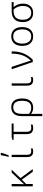

<svg xmlns="http://www.w3.org/2000/svg" viewBox="1857 -2703 1086 4840"><g transform="rotate(-90 2400.0 -283.0)"><path d="M123 -532H181V-390Q181 -334 177 -222H179Q218 -268 249 -300L470 -532H541L331 -310L558 0H490L292 -275L181 -168V0H123Z M861 -147V-532H917V-151Q917 -92 939 -65.5Q961 -39 1009 -39Q1047 -39 1078 -48V-2Q1065 3 1044 6.5Q1023 10 1002 10Q933 10 897 -26.5Q861 -63 861 -147ZM867 -617Q879 -655 890.5 -708.5Q902 -762 907 -806H968V-797Q961 -759 942 -704Q923 -649 903 -606H867Z M1439 -152V-483H1294V-513L1367 -532H1706V-483H1497V-159Q1497 -96 1521.5 -67Q1546 -38 1599 -38Q1640 -38 1680 -49V-4Q1665 2 1641 6Q1617 10 1591 10Q1439 10 1439 -152Z M1893 -280Q1893 -409 1950.5 -475.5Q2008 -542 2117 -542Q2222 -542 2280 -471.5Q2338 -401 2338 -267Q2338 -134 2278 -62Q2218 10 2108 10Q2061 10 2020.5 -3.5Q1980 -17 1950 -41H1947Q1950 9 1950 81V240H1893ZM2279 -267Q2279 -380 2239.5 -436Q2200 -492 2115 -492Q2031 -492 1990.5 -437.5Q1950 -383 1950 -275V-94Q2014 -39 2109 -39Q2194 -39 2236.5 -96.5Q2279 -154 2279 -267Z M2661 -147V-532H2717V-151Q2717 -92 2739 -65.5Q2761 -39 2809 -39Q2847 -39 2878 -48V-2Q2865 3 2844 6.5Q2823 10 2802 10Q2733 10 2697 -26.5Q2661 -63 2661 -147Z M3075 -532H3135L3258 -158L3274 -108Q3281 -87 3291 -52H3294Q3383 -143 3425.5 -260Q3468 -377 3468 -532H3525Q3525 -365 3475.5 -238.5Q3426 -112 3315 0H3256Z M3663 -267Q3663 -398 3727.5 -470Q3792 -542 3902 -542Q4014 -542 4076 -468.5Q4138 -395 4138 -267Q4138 -138 4075 -64Q4012 10 3901 10Q3790 10 3726.5 -63.5Q3663 -137 3663 -267ZM4079 -267Q4079 -371 4035 -432Q3991 -493 3902 -493Q3815 -493 3768 -433Q3721 -373 3721 -266Q3721 -160 3766.5 -99.5Q3812 -39 3900 -39Q3989 -39 4034 -100Q4079 -161 4079 -267Z M4263 -252Q4263 -391 4334.5 -461.5Q4406 -532 4544 -532H4768V-483H4642Q4684 -434 4706.5 -377Q4729 -320 4729 -249Q4729 -132 4668 -61Q4607 10 4496 10Q4386 10 4324.5 -60Q4263 -130 4263 -252ZM4670 -248Q4670 -318 4648 -375.5Q4626 -433 4583 -483H4544Q4431 -483 4376.5 -426Q4322 -369 4322 -252Q4322 -154 4366 -96.5Q4410 -39 4498 -39Q4583 -39 4626.5 -95Q4670 -151 4670 -248Z"/></g></svg>

Font: Noto Sans Mono UI Light
Style: Regular
Weight: 300
Monospace: yes
Designer: Monotype Design team
Foundry: Monotype Imaging Inc.
Version: Version 1.000